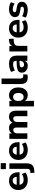

<svg xmlns="http://www.w3.org/2000/svg" viewBox="2122 -2889 960 5244"><g transform="rotate(-90 2602.0 -267.0)"><path d="M313 11Q226 11 163.5 -20.5Q101 -52 67.5 -109.5Q34 -167 34 -245Q34 -321 66 -378.5Q98 -436 155.5 -468.5Q213 -501 286 -501Q358 -501 410 -470.5Q462 -440 490.5 -384Q519 -328 519 -251V-213H158V-291H410L394 -277Q394 -338 367.5 -369.5Q341 -401 292 -401Q255 -401 229 -384Q203 -367 189 -335Q175 -303 175 -258V-250Q175 -199 190.5 -166.5Q206 -134 237.5 -118Q269 -102 316 -102Q356 -102 397 -114Q438 -126 471 -151L511 -50Q474 -22 420.5 -5.5Q367 11 313 11Z M605 -586V-727H768V-586ZM507 193 497 85 544 80Q579 75 595.5 57Q612 39 612 2V-491H763V-18Q763 34 751.5 71.5Q740 109 715.5 134Q691 159 650 172.5Q609 186 550 190Z M1135 11Q1048 11 985.5 -20.5Q923 -52 889.5 -109.5Q856 -167 856 -245Q856 -321 888 -378.5Q920 -436 977.5 -468.5Q1035 -501 1108 -501Q1180 -501 1232 -470.5Q1284 -440 1312.5 -384Q1341 -328 1341 -251V-213H980V-291H1232L1216 -277Q1216 -338 1189.5 -369.5Q1163 -401 1114 -401Q1077 -401 1051 -384Q1025 -367 1011 -335Q997 -303 997 -258V-250Q997 -199 1012.5 -166.5Q1028 -134 1059.5 -118Q1091 -102 1138 -102Q1178 -102 1219 -114Q1260 -126 1293 -151L1333 -50Q1296 -22 1242.5 -5.5Q1189 11 1135 11Z M1431 0V-491H1579V-399H1568Q1581 -430 1604 -453Q1627 -476 1659 -488.5Q1691 -501 1729 -501Q1786 -501 1824 -474Q1862 -447 1878 -391H1864Q1886 -442 1931.5 -471.5Q1977 -501 2036 -501Q2093 -501 2129.5 -478.5Q2166 -456 2184 -410.5Q2202 -365 2202 -295V0H2051V-290Q2051 -339 2035.5 -361.5Q2020 -384 1983 -384Q1955 -384 1934 -370.5Q1913 -357 1902.5 -331.5Q1892 -306 1892 -269V0H1741V-290Q1741 -339 1725.5 -361.5Q1710 -384 1673 -384Q1644 -384 1624 -370.5Q1604 -357 1593 -331.5Q1582 -306 1582 -269V0Z M2318 180V-491H2466V-394H2456Q2471 -442 2516.5 -471.5Q2562 -501 2621 -501Q2685 -501 2733.5 -470Q2782 -439 2809 -382Q2836 -325 2836 -246Q2836 -167 2809 -109Q2782 -51 2734 -20Q2686 11 2621 11Q2563 11 2518 -17.5Q2473 -46 2457 -92H2469V180ZM2576 -102Q2624 -102 2654 -137.5Q2684 -173 2684 -246Q2684 -319 2654 -353.5Q2624 -388 2576 -388Q2527 -388 2497 -353.5Q2467 -319 2467 -246Q2467 -173 2497 -137.5Q2527 -102 2576 -102Z M3111 11Q3016 11 2972 -38.5Q2928 -88 2928 -186V-705H3079V-192Q3079 -167 3087 -148.5Q3095 -130 3110.5 -121Q3126 -112 3150 -112Q3160 -112 3171 -113Q3182 -114 3192 -117L3190 0Q3171 5 3151.5 8Q3132 11 3111 11Z M3427 11Q3373 11 3330 -10Q3287 -31 3263 -67Q3239 -103 3239 -148Q3239 -202 3267 -233.5Q3295 -265 3358 -278.5Q3421 -292 3525 -292H3578V-214H3526Q3487 -214 3460.5 -211Q3434 -208 3417 -200.5Q3400 -193 3392.5 -182Q3385 -171 3385 -154Q3385 -126 3404.5 -108Q3424 -90 3461 -90Q3490 -90 3512.5 -103.5Q3535 -117 3548 -140.5Q3561 -164 3561 -194V-309Q3561 -353 3541 -371.5Q3521 -390 3473 -390Q3433 -390 3388.5 -377.5Q3344 -365 3300 -340L3259 -441Q3285 -459 3322.5 -472.5Q3360 -486 3401 -493.5Q3442 -501 3479 -501Q3556 -501 3605.5 -478.5Q3655 -456 3680 -409.5Q3705 -363 3705 -290V0H3564V-99H3571Q3565 -65 3545.5 -40.5Q3526 -16 3496 -2.5Q3466 11 3427 11Z M3818 0V-491H3966V-371H3956Q3968 -431 4008.5 -463.5Q4049 -496 4116 -501L4160 -504L4169 -377L4084 -368Q4027 -363 3999.5 -335Q3972 -307 3972 -254V0Z M4476 11Q4389 11 4326.5 -20.5Q4264 -52 4230.5 -109.5Q4197 -167 4197 -245Q4197 -321 4229 -378.5Q4261 -436 4318.5 -468.5Q4376 -501 4449 -501Q4521 -501 4573 -470.5Q4625 -440 4653.5 -384Q4682 -328 4682 -251V-213H4321V-291H4573L4557 -277Q4557 -338 4530.5 -369.5Q4504 -401 4455 -401Q4418 -401 4392 -384Q4366 -367 4352 -335Q4338 -303 4338 -258V-250Q4338 -199 4353.5 -166.5Q4369 -134 4400.5 -118Q4432 -102 4479 -102Q4519 -102 4560 -114Q4601 -126 4634 -151L4674 -50Q4637 -22 4583.5 -5.5Q4530 11 4476 11Z M4958 11Q4915 11 4875 4Q4835 -3 4802 -15Q4769 -27 4744 -45L4780 -143Q4805 -128 4834.5 -116.5Q4864 -105 4896 -99Q4928 -93 4959 -93Q5002 -93 5021.5 -106.5Q5041 -120 5041 -142Q5041 -162 5028 -172Q5015 -182 4990 -186L4885 -205Q4823 -216 4789.5 -250.5Q4756 -285 4756 -339Q4756 -389 4784 -425.5Q4812 -462 4861.5 -481.5Q4911 -501 4974 -501Q5010 -501 5044 -495Q5078 -489 5108.5 -477Q5139 -465 5163 -445L5125 -348Q5106 -363 5080 -374Q5054 -385 5027 -391.5Q5000 -398 4976 -398Q4931 -398 4911 -383.5Q4891 -369 4891 -347Q4891 -330 4902.5 -318.5Q4914 -307 4938 -303L5043 -284Q5108 -273 5142 -240.5Q5176 -208 5176 -152Q5176 -101 5149 -64.5Q5122 -28 5073 -8.5Q5024 11 4958 11Z"/></g></svg>

Font: Nunito Sans 12pt ExtraLight ExtraBold
Style: Regular
Weight: 800
Version: Version 3.101;gftools[0.9.27]